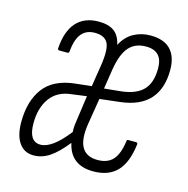

<svg xmlns="http://www.w3.org/2000/svg" viewBox="-80 -565 634 649"><g transform="rotate(15 236.5 -241.0)"><path d="M92 6Q59 6 41 -20Q23 -46 23 -92Q23 -166 57 -211.5Q91 -257 166 -265L222 -271L234 -347Q243 -405 231.5 -426.5Q220 -448 186 -448Q156 -448 139.5 -428Q123 -408 119 -365Q119 -359 113 -359H86Q79 -359 79 -365Q83 -426 111 -457Q139 -488 189 -488Q223 -488 242.5 -474Q262 -460 269 -428Q285 -459 311.5 -473.5Q338 -488 370 -488Q417 -488 440.5 -463.5Q464 -439 464 -392Q464 -327 430.5 -289.5Q397 -252 328 -244L258 -236L243 -144Q226 -35 305 -35Q340 -35 358.5 -55.5Q377 -76 383 -121Q383 -127 388 -127H415Q422 -127 421 -120Q413 -55 383.5 -24.5Q354 6 301 6Q261 6 237 -12.5Q213 -31 205 -68Q174 -29 147.5 -11.5Q121 6 92 6ZM105 -35Q146 -35 200 -105Q199 -115 200 -126Q201 -137 203 -149L215 -234L163 -227Q114 -222 89 -187.5Q64 -153 64 -99Q64 -35 105 -35ZM264 -274 324 -280Q375 -286 399 -311.5Q423 -337 423 -387Q423 -448 365 -448Q327 -448 305.5 -423.5Q284 -399 275 -345Z"/></g></svg>

Font: Sofia Sans Extra Condensed Light
Style: Italic
Weight: 300
Italic angle: -9°
Version: Version 4.100